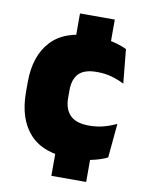

<svg xmlns="http://www.w3.org/2000/svg" viewBox="-80 -647 611 804"><g transform="rotate(10 226.0 -245.0)"><path d="M342.5 -415H194.5V-590.5H342.5ZM342.5 100H194.5V-81H342.5ZM265.5 13.5Q145 13.5 87 -49.5Q29 -112.5 29 -227V-269.5Q29 -380.5 87 -443.5Q145 -506.5 265 -506.5Q294.5 -506.5 321 -502.8Q347.5 -499 370 -492.2Q392.5 -485.5 410 -477L424 -332.5Q399.5 -345 371 -353.2Q342.5 -361.5 307.5 -361.5Q253.5 -361.5 230.2 -337Q207 -312.5 207 -266.5V-234Q207 -186 232.5 -160.2Q258 -134.5 312.5 -134.5Q346.5 -134.5 374.2 -142Q402 -149.5 429 -162L415.5 -17Q388 -3.5 349 5Q310 13.5 265.5 13.5Z"/></g></svg>

Font: Anek Latin Medium ExtraBold
Style: Regular
Weight: 800
Version: Version 1.003